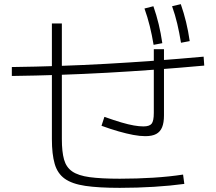

<svg xmlns="http://www.w3.org/2000/svg" viewBox="-20 -875 1040 925"><path d="M557 30Q455 30 391 20.5Q327 11 292 -14Q257 -39 243.5 -85.5Q230 -132 230 -205V-762H278V-205Q278 -144 288.5 -106.5Q299 -69 328 -49Q357 -29 412 -21.5Q467 -14 557 -14Q640 -14 719 -19Q798 -24 862 -34L868 11Q802 20 721.5 25Q641 30 557 30ZM680 -219Q654 -219 622 -225Q590 -231 551.5 -242Q513 -253 469 -269L483 -312Q531 -295 565 -285Q599 -275 625 -270.5Q651 -266 671 -266Q700 -266 710.5 -279Q721 -292 721 -331V-562V-638H770V-562V-319Q770 -284 761 -262Q752 -240 732.5 -229.5Q713 -219 680 -219ZM720 -659Q712 -707 701.5 -749.5Q691 -792 676 -834L719 -845Q734 -802 744.5 -758.5Q755 -715 762 -667ZM852 -669Q844 -718 834 -760.5Q824 -803 809 -845L851 -855Q866 -812 876.5 -768.5Q887 -725 894 -677ZM37 -552Q266 -555 492 -567.5Q718 -580 961 -602L964 -559Q722 -537 495 -524.5Q268 -512 37 -509Z"/></svg>

Font: M PLUS 2 Light
Style: Regular
Weight: 300
Designer: Coji Morishita
Foundry: UNDERFOREST DESIGN
Version: Version 1.001